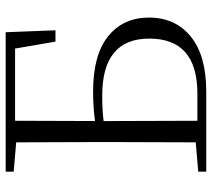

<svg xmlns="http://www.w3.org/2000/svg" viewBox="-56 -710 765 694"><g transform="rotate(-90 327.0 -362.5)"><path d="M237 -402Q286 -409 344 -409Q476 -409 543.5 -354.5Q611 -300 611 -207Q611 -112 542.5 -56Q474 0 343 0H54V-29L160 -38L161 -337V-392L160 -687L54 -696V-725H558L565 -545H524L499 -691H238ZM535 -206Q535 -376 329 -376Q275 -376 237 -371V-337L238 -32H336Q535 -32 535 -206Z"/></g></svg>

Font: GL-CurulMinamoto Light
Style: Regular
Weight: 300
Designer: Eunice (kana); Ryoko NISHIZUKA 西塚涼子 (ideographs); Frank Grießhammer (Latin, Greek & Cyrillic); Wenlong ZHANG
Foundry: Gutenberg Labo; Adobe
Version: Version 1.002